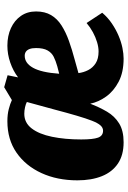

<svg xmlns="http://www.w3.org/2000/svg" viewBox="130 -714 598 897"><g transform="rotate(-90 428.5 -265.0)"><path d="M664 -529Q710 -529 746 -512.5Q782 -496 803 -466Q824 -436 824 -395Q824 -354 807 -325Q790 -296 758.5 -276Q727 -256 686.5 -241.5Q646 -227 597 -214L536 -197Q539 -173 550 -151.5Q561 -130 582 -116.5Q603 -103 637 -103Q657 -103 680.5 -110Q704 -117 727 -129.5Q750 -142 770 -159L818 -86Q796 -60 768 -41Q740 -22 710.5 -9.5Q681 3 653.5 8.5Q626 14 604 14Q540 14 496 -9Q452 -32 426.5 -67.5Q401 -103 393 -142Q377 -100 356 -64Q335 -28 301 -7Q267 14 213 14Q153 14 113.5 -12.5Q74 -39 54.5 -87.5Q35 -136 35 -202Q35 -296 69 -370Q103 -444 164.5 -486.5Q226 -529 311 -529Q343 -529 368 -522.5Q393 -516 410 -508L470 -544L526 -528L516 -479Q546 -502 585 -515.5Q624 -529 664 -529ZM267 -82Q281 -82 292 -94.5Q303 -107 313.5 -134Q324 -161 337 -205Q350 -249 366 -310L401 -438Q392 -443 376.5 -446.5Q361 -450 346 -450Q304 -450 277.5 -415.5Q251 -381 238.5 -320.5Q226 -260 226 -184Q226 -129 234.5 -105.5Q243 -82 267 -82ZM653 -395Q653 -414 648.5 -425.5Q644 -437 636 -442.5Q628 -448 617 -448Q600 -448 586 -438.5Q572 -429 561 -409.5Q550 -390 543 -359.5Q536 -329 533 -287L568 -296Q593 -303 612 -312.5Q631 -322 642 -341.5Q653 -361 653 -395Z"/></g></svg>

Font: Literata ExtraBold
Style: Italic
Weight: 800
Italic angle: -2°
Designer: Latin by Veronika Burian and Jose Scaglione. Greek by Irene Vlachou. Cyrillic by Vera Evstafieva
Foundry: TypeTogether
Version: Version 3.002